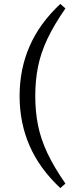

<svg xmlns="http://www.w3.org/2000/svg" viewBox="-20 -768 379 980"><path d="M160 -278Q160 -198 174 -128.5Q188 -59 221.5 12.5Q255 84 314 169L288 192Q182 93 131 -24Q80 -141 80 -278Q80 -415 131 -532Q182 -649 288 -748L314 -725Q255 -640 221.5 -568.5Q188 -497 174 -427.5Q160 -358 160 -278Z"/></svg>

Font: Source Serif Pro
Style: Regular
Weight: 400
Designer: Frank Grießhammer
Foundry: Adobe Systems Incorporated
Version: Version 3.001;hotconv 1.0.111;makeotfexe 2.5.65597